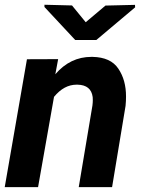

<svg xmlns="http://www.w3.org/2000/svg" viewBox="-21 -773 590 793"><path d="M276.4 -750.5 162.6 -753.4V-744.1L289.6 -607.9H377L537.1 -742.7L536.6 -752.9L414.6 -750L333 -681.2ZM90.3 -528.3 -1.5 0H136.2L202.1 -373C230 -406.7 260.7 -423.3 295.4 -423.3C296.9 -423.3 297.9 -423.3 299.3 -423.3C336.9 -422.4 357.4 -405.3 361.8 -372.1C362.3 -368.2 362.3 -364.3 362.3 -359.9C362.3 -353 361.8 -345.2 360.8 -337.4L304.2 0H441.9L497.6 -335.9C499 -349.6 499.5 -362.3 499.5 -374.5C499.5 -419.4 489.3 -457.5 467.8 -489.3C446.8 -521 411.1 -537.1 361.3 -538.1C359.9 -538.1 358.4 -538.1 356.4 -538.1C298.3 -538.1 248.5 -514.2 207.5 -466.3L219.2 -528.8Z"/></svg>

Font: Roboto
Style: Bold Italic
Weight: 700
Italic angle: -12°
Designer: Google
Version: Version 2.137; 2017